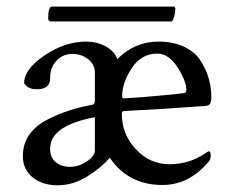

<svg xmlns="http://www.w3.org/2000/svg" viewBox="-20 -551 699 578"><path d="M239.3 -425.8Q271.5 -425.8 297.9 -411.6Q324.2 -397.5 333 -373Q385.7 -425.8 457 -425.8Q502 -425.8 535.2 -409.7Q568.4 -393.6 585 -366.7Q616.2 -315.9 616.2 -258.8Q616.2 -250 614.7 -245.6Q613.3 -241.2 612.8 -239.3Q612.3 -237.3 609.9 -235.8Q607.4 -234.4 606.9 -233.9Q606.4 -233.4 602.5 -232.9Q598.6 -232.4 598.1 -231.9Q597.7 -231.4 593.3 -231.4H587.9Q489.3 -223.6 354.5 -216.8Q346.7 -216.8 346.7 -209Q346.7 -146.5 389.2 -101.6Q431.6 -56.6 489.7 -56.6Q547.9 -56.6 594.7 -87.4Q607.4 -95.7 608.4 -95.7Q614.3 -95.7 614.3 -83Q614.3 -70.3 607.4 -63.5Q548.8 5.9 468.8 5.9Q366.2 5.9 310.5 -76.2Q287.1 -47.9 243.7 -20.5Q200.2 6.8 153.8 6.8Q107.4 6.8 78.1 -17.1Q48.8 -41 48.8 -81.1Q48.8 -153.3 124.5 -191.9Q185.1 -222.7 256.8 -235.4Q265.6 -236.3 265.6 -250V-332Q265.6 -356.4 245.6 -372.6Q225.6 -388.7 197.8 -388.7Q169.9 -388.7 150.4 -368.7Q130.9 -348.6 130.9 -315.4Q130.9 -282.2 90.8 -282.2Q63.5 -282.2 52.7 -300.8Q52.7 -342.8 114.3 -384.3Q175.8 -425.8 239.3 -425.8ZM453.1 -389.6Q405.3 -389.6 376.5 -345.7Q347.7 -301.8 347.7 -260.7Q347.7 -254.9 353.5 -254.9Q393.6 -256.8 461.9 -263.2Q530.3 -269.5 535.6 -271Q541 -272.5 541 -280.3Q541 -306.6 514.6 -348.1Q488.3 -389.6 453.1 -389.6ZM265.6 -97.7V-198.2Q130.9 -172.9 130.9 -103.5Q130.9 -77.1 147.5 -63Q164.1 -48.8 190.4 -48.8Q216.8 -48.8 241.2 -64.9Q265.6 -81.1 265.6 -97.7ZM125 -495.1Q125 -531.2 136.7 -531.2H502.9Q507.8 -531.2 507.8 -522.9Q507.8 -514.6 504.4 -501.5Q501 -488.3 496.1 -486.3H130.9Q125 -489.3 125 -495.1Z"/></svg>

Font: CrimsonText-Roman
Style: Roman
Weight: 400
Version: Version 0.13